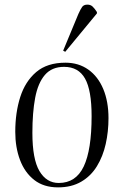

<svg xmlns="http://www.w3.org/2000/svg" viewBox="-20 -796 535 830"><path d="M231 14Q169 14 128 -18Q87 -50 66.5 -104.5Q46 -159 46 -226Q46 -309 67.5 -376.5Q89 -444 136.5 -484.5Q184 -525 263 -525Q320 -525 362 -495Q404 -465 426.5 -411Q449 -357 449 -285Q449 -227 437 -173.5Q425 -120 399 -77.5Q373 -35 331 -10.5Q289 14 231 14ZM234 -5Q308 -5 342 -76.5Q376 -148 376 -294Q376 -406 347.5 -456.5Q319 -507 257 -507Q204 -507 174 -472Q144 -437 132 -373Q120 -309 120 -222Q120 -108 150.5 -56.5Q181 -5 234 -5ZM262 -572 253 -577 319 -736Q328 -756 335 -766Q342 -776 358 -776Q372 -776 381 -767Q390 -758 399 -744V-738Z"/></svg>

Font: Literata 72pt Light
Style: Italic
Weight: 300
Italic angle: -2°
Designer: Latin by Veronika Burian and Jose Scaglione. Greek by Irene Vlachou. Cyrillic by Vera Evstafieva
Foundry: TypeTogether
Version: Version 3.002